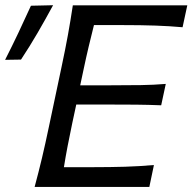

<svg xmlns="http://www.w3.org/2000/svg" viewBox="-41 -734 756 754"><path d="M95 0Q111 -59.5 124 -114.2Q137 -169 151 -236L201 -472.5Q215.5 -540.5 225.8 -597Q236 -653.5 245 -713H694.5L676 -627Q626.5 -631.5 570 -633.5Q513.5 -635.5 436 -635.5H328Q317.5 -594 307.5 -552Q297.5 -510 287.5 -462.5L274 -399H393Q462 -399 512.2 -399.8Q562.5 -400.5 610 -404.5L592 -320.5Q543 -322.5 493.2 -323Q443.5 -323.5 376 -323.5H258.5L242.5 -249Q232.5 -201.5 224.5 -160Q216.5 -118.5 210 -77.5H326.5Q392 -77.5 450.2 -79.2Q508.5 -81 563.5 -86L545.5 0ZM-21 -499Q6 -552 31.2 -605.2Q56.5 -658.5 80.5 -711.5L167.5 -713.5Q138 -659 106.8 -605.2Q75.5 -551.5 41.5 -500Z"/></svg>

Font: Commissioner Flair
Style: Italic
Weight: 400
Italic angle: -12°
Designer: Kostas Bartsokas
Foundry: Kostas Bartsokas
Version: Version 1.000; ttfautohint (v1.8.3)